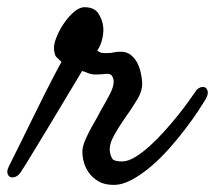

<svg xmlns="http://www.w3.org/2000/svg" viewBox="-96 -483 599 535"><path d="M-37.1 -4.9Q-43.9 5.9 -52.2 9.3Q-60.5 12.7 -66.9 10.3Q-73.2 7.8 -75.2 0Q-77.1 -7.8 -71.3 -19.5Q-68.4 -25.4 -58.1 -45.9Q-47.9 -66.4 -33.7 -95.2Q-19.5 -124 -2.9 -157.7Q13.7 -191.4 28.8 -221.7Q43.9 -252 56.6 -275.9Q69.3 -299.8 75.2 -310.5Q64.5 -320.3 60.5 -324.7Q56.6 -329.1 54.7 -343.8Q52.7 -356.4 60.5 -377Q68.4 -397.5 81.1 -416.5Q93.8 -435.5 109.4 -449.2Q125 -462.9 139.6 -462.9Q167 -462.9 178.2 -445.3Q189.5 -427.7 191.4 -409.2Q193.4 -396.5 189.5 -377Q185.5 -357.4 174.8 -341.8Q177.7 -339.8 182.6 -337.4Q187.5 -335 198.2 -335Q213.9 -335 220.2 -336.9Q226.6 -338.9 240.2 -338.9Q256.8 -338.9 267.6 -330.6Q278.3 -322.3 285.2 -310.1Q292 -297.9 295.4 -283.7Q298.8 -269.5 299.8 -257.8Q302.7 -233.4 287.1 -207Q271.5 -180.7 249 -149.4Q235.4 -129.9 221.7 -105.5Q208 -81.1 210 -61.5Q211.9 -48.8 216.8 -41Q221.7 -33.2 244.1 -33.2Q260.7 -33.2 280.8 -45.4Q300.8 -57.6 321.8 -76.7Q342.8 -95.7 363.3 -118.7Q383.8 -141.6 401.4 -163.6Q418.9 -185.5 431.2 -203.1Q443.4 -220.7 449.2 -228.5Q454.1 -236.3 461.9 -239.3Q469.7 -242.2 475.6 -239.3Q481.4 -236.3 482.9 -227.5Q484.4 -218.8 475.6 -204.1Q469.7 -194.3 455.6 -172.9Q441.4 -151.4 421.4 -125Q401.4 -98.6 377 -70.8Q352.5 -43 325.7 -20Q298.8 2.9 272 17.6Q245.1 32.2 220.7 32.2Q195.3 32.2 178.7 22.5Q162.1 12.7 151.9 -1.5Q141.6 -15.6 137.2 -32.7Q132.8 -49.8 133.8 -64.5Q134.8 -76.2 140.1 -89.4Q145.5 -102.5 152.8 -116.7Q160.2 -130.9 168.5 -145Q176.8 -159.2 183.6 -172.9Q200.2 -201.2 210.4 -221.2Q220.7 -241.2 220.7 -254.9Q220.7 -263.7 216.8 -270.5Q212.9 -277.3 204.1 -277.3Q198.2 -277.3 195.8 -276.9Q193.4 -276.4 190.9 -276.4Q188.5 -276.4 184.1 -275.9Q179.7 -275.4 170.9 -275.4Q158.2 -275.4 149.4 -279.3Q140.6 -283.2 132.8 -285.2Q128.9 -278.3 115.2 -255.9Q101.6 -233.4 83.5 -203.1Q65.4 -172.9 45.4 -139.6Q25.4 -106.4 7.8 -77.6Q-9.8 -48.8 -22 -28.8Q-34.2 -8.8 -37.1 -4.9Z"/></svg>

Font: Satisfy
Style: Regular
Weight: 400
Designer: Font Diner, Inc
Foundry: Font Diner, Inc
Version: Version 1.000